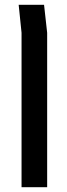

<svg xmlns="http://www.w3.org/2000/svg" viewBox="-20 -582 280 802"><path d="M70 -445 58 -562H164L177 -445V200H70Z"/></svg>

Font: Assistant SemiBold
Style: Regular
Weight: 600
Designer: Hebrew By Ben Nathan, Latin by Paul Hunt
Version: Version 2.001; ttfautohint (v1.6)